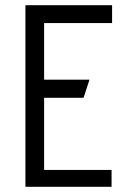

<svg xmlns="http://www.w3.org/2000/svg" viewBox="-20 -720 487 740"><path d="M410 0V-65H150V-343H302L325 -413H150V-631H412V-700H78V0Z"/></svg>

Font: Advent Pro
Style: Medium
Weight: 500
Designer: Andreas Kalpakidis
Foundry: Andreas Kalpakidis
Version: Version 2.002 2008